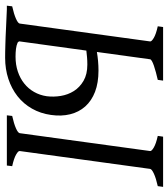

<svg xmlns="http://www.w3.org/2000/svg" viewBox="27 -682 662 756"><g transform="rotate(90 358.0 -304.0)"><path d="M234.4 -316.9Q218.8 -316.9 205.3 -315.7Q191.9 -314.5 179.2 -313L143.1 -50.8Q142.1 -46.9 147.5 -42.5Q158.7 -37.6 172.6 -35.9Q186.5 -34.2 203.1 -34.2Q234.9 -34.2 261.7 -43.2Q288.6 -52.2 308.8 -68.4Q329.1 -84.5 342 -107.2Q355 -129.9 358.9 -157.2Q362.3 -184.1 357.7 -212.4Q353 -240.7 338.4 -263.9Q323.7 -287.1 298.1 -302Q272.5 -316.9 234.4 -316.9ZM434.1 0 436.5 -21Q467.3 -27.8 485.4 -35.9Q503.4 -43.9 504.4 -50.8L574.7 -564Q575.7 -569.8 560.8 -578.6Q545.9 -587.4 515.1 -594.2L518.1 -615.2H715.8L712.9 -594.2Q682.1 -587.4 664.1 -579.1Q646 -570.8 645 -564L574.7 -50.8Q573.7 -44.9 588.6 -36.4Q603.5 -27.8 634.3 -21L631.8 0ZM432.6 -173.8Q426.8 -132.3 407.7 -98.9Q388.7 -65.4 358.9 -42Q329.1 -18.6 290.5 -5.9Q252 6.8 207.5 6.8Q197.8 6.8 184.6 6.6Q171.4 6.3 156.2 5.9Q141.1 5.4 124.8 4.9Q108.4 4.4 93.3 3.4Q57.1 2 17.1 0H2.4L4.9 -21Q35.6 -27.8 53.7 -35.9Q71.8 -43.9 72.8 -50.8L143.1 -564Q144 -569.8 129.2 -578.6Q114.3 -587.4 83.5 -594.2L86.4 -615.2H297.4L294.4 -594.2Q279.3 -590.8 264.9 -586.9Q250.5 -583 239 -579.1Q227.5 -575.2 220.7 -571.3Q213.9 -567.4 213.4 -564L184.6 -354.5Q201.7 -357.4 220.2 -359.1Q238.8 -360.8 257.8 -360.8Q306.2 -360.8 341.6 -347.2Q377 -333.5 399.2 -308.6Q421.4 -283.7 429.9 -249.3Q438.5 -214.8 432.6 -173.8Z"/></g></svg>

Font: Gentium Plus
Style: Italic
Weight: 400
Italic angle: -8°
Designer: J. Victor Gaultney, Annie Olsen, Iska Routamaa
Foundry: SIL International
Version: Version 1.510